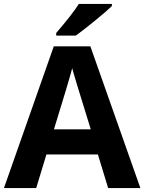

<svg xmlns="http://www.w3.org/2000/svg" viewBox="-20 -951 730 971"><path d="M252.9 -296.9H439Q350.6 -581.5 345.2 -606Q329.1 -543.9 252.9 -296.9ZM689.9 0H526.9L475.1 -169.9H214.8L163.1 0H0L252 -716.8H437ZM545.9 -931.2V-920.9Q521 -896 460 -846.2Q398.9 -796.4 363.3 -771H264.2V-784.2Q346.2 -879.4 378.9 -931.2Z"/></svg>

Font: OpenSansHebrew-Bold
Style: Bold
Weight: 700
Foundry: Ascender Corporation, Yanek Iontef
Version: Version 2.001;PS 002.001;hotconv 1.0.70;makeotf.lib2.5.58329